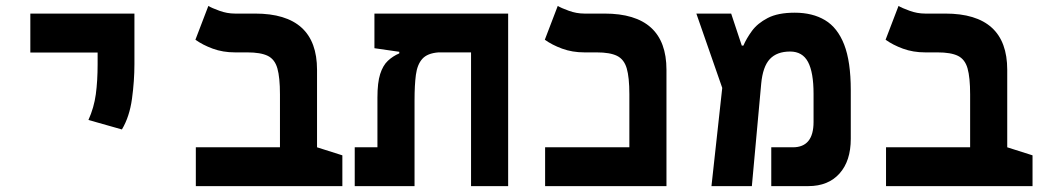

<svg xmlns="http://www.w3.org/2000/svg" viewBox="-20 -632 3556 652"><path d="M394 -192.4 280.3 -224.6Q299.3 -266.6 305.4 -312Q311.5 -357.4 311.5 -414.1V-453.6H83V-585.9H436.5V-414.1Q436.5 -357.4 428.2 -296.6Q419.9 -235.8 394 -192.4Z M1142.6 -104.5V0H645V-131.8H930.7V-311.5Q930.7 -369.1 921.9 -399.9Q913.1 -430.7 889.2 -442.4Q865.2 -454.1 819.8 -454.1H778.3Q736.8 -454.1 702.4 -466.8Q668 -479.5 643.6 -497.1L687.5 -611.8Q698.7 -605 724.9 -595.5Q751 -585.9 777.8 -585.9H846.2Q1056.6 -585.9 1056.6 -395V-131.8Z M1705.6 0H1579.6V-454.1H1468.8Q1431.2 -451.2 1414.1 -432.1Q1397 -413.1 1392.3 -377.9Q1387.7 -342.8 1387.7 -291.5V0H1184.6V-131.8H1261.7V-300.8Q1261.7 -351.6 1271 -380.6Q1280.3 -409.7 1297.1 -425.5Q1314 -441.4 1335.9 -450.7V-456.1L1251.5 -468.3V-585.9H1705.6Z M1831.1 0V-131.8H2117.2V-312Q2117.2 -369.6 2108.2 -400.1Q2099.1 -430.7 2075.2 -442.4Q2051.3 -454.1 2006.3 -454.1H1964.8Q1923.3 -454.1 1888.9 -466.8Q1854.5 -479.5 1830.1 -497.1L1874 -611.8Q1885.3 -605 1911.4 -595.5Q1937.5 -585.9 1964.4 -585.9H2032.7Q2243.2 -585.9 2243.2 -395V0Z M2396 0 2432.6 -333.5 2344.7 -585.9H2462.9L2499 -477.1H2504.4Q2514.6 -501 2533.4 -526.9Q2552.2 -552.7 2586.9 -570.8Q2621.6 -588.9 2678.7 -588.9Q2739.3 -588.9 2781.7 -563.5Q2824.2 -538.1 2846.7 -480.5Q2869.1 -422.9 2869.1 -325.7V-160.6Q2869.1 -85.4 2830.8 -42.7Q2792.5 0 2725.1 0H2599.1V-131.8H2672.4Q2742.7 -131.8 2742.7 -217.8V-313.5Q2742.7 -386.2 2723.9 -421.6Q2705.1 -457 2663.1 -457Q2618.2 -457 2594.2 -431.4Q2570.3 -405.8 2564.9 -347.7L2533.2 0Z M3486.3 -104.5V0H2988.8V-131.8H3274.4V-311.5Q3274.4 -369.1 3265.6 -399.9Q3256.8 -430.7 3232.9 -442.4Q3209 -454.1 3163.6 -454.1H3122.1Q3080.6 -454.1 3046.1 -466.8Q3011.7 -479.5 2987.3 -497.1L3031.2 -611.8Q3042.5 -605 3068.6 -595.5Q3094.7 -585.9 3121.6 -585.9H3189.9Q3400.4 -585.9 3400.4 -395V-131.8Z"/></svg>

Font: Cascadia Code NF
Style: Bold
Weight: 700
Monospace: yes
Designer: Aaron Bell
Foundry: Saja Typeworks
Version: Version 2404.023; ttfautohint (v1.8.4)